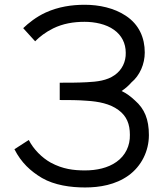

<svg xmlns="http://www.w3.org/2000/svg" viewBox="-20 -786 698 821"><path d="M79.2 -665.6 130.2 -609.4C150 -629.2 174 -647.9 207.3 -664.6C250 -685.4 294.8 -692.7 341.7 -692.7C384.4 -692.7 433.3 -683.3 467.7 -658.3C500 -635.4 517.7 -601 517.7 -560.4C518.8 -522.9 502.1 -486.5 469.8 -464.6C437.5 -441.7 395.8 -436.5 351 -434.4C312.5 -432.3 274 -432.3 235.4 -432.3V-358.3C274 -358.3 312.5 -358.3 351 -355.2C401 -352.1 450 -342.7 486.5 -315.6C521.9 -289.6 535.4 -255.2 535.4 -209.4C536.5 -163.5 516.7 -120.8 478.1 -93.8C441.7 -67.7 392.7 -57.3 343.8 -57.3C295.8 -57.3 249 -62.5 196.9 -90.6C159.4 -111.5 122.9 -147.9 103.1 -187.5L41.7 -147.9C70.8 -90.6 110.4 -54.2 159.4 -25C213.5 6.2 282.3 15.6 343.8 15.6C406.3 15.6 474 4.2 529.2 -35.4C584.4 -75 616.7 -139.6 616.7 -208.3C616.7 -276 597.9 -320.8 557.3 -356.2C538.5 -374 519.8 -387.5 500 -396.9C515.6 -407.3 530.2 -419.8 541.7 -433.3C578.1 -463.5 599 -512.5 599 -561.5C599 -624 575 -681.2 517.7 -718.8C467.7 -752.1 403.1 -765.6 342.7 -765.6C286.5 -765.6 230.2 -757.3 175 -732.3C134.4 -713.5 102.1 -687.5 79.2 -665.6Z"/></svg>

Font: Manrope3
Style: Regular
Weight: 400
Width: 4
Designer: Mikhail Sharanda
Foundry: Mikhail Sharanda
Version: Version 3.000;PS 003.000;hotconv 1.0.88;makeotf.lib2.5.64775